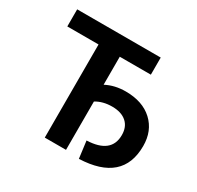

<svg xmlns="http://www.w3.org/2000/svg" viewBox="-157 -912 1131 1102"><g transform="rotate(30 408.5 -361.0)"><path d="M53.7 -617.2V-730.5H607.4V-617.2H401.4V-431.6Q459 -461.9 531.2 -461.9Q643.6 -461.9 709 -401.4Q774.4 -340.8 774.4 -240.2Q774.4 -2.9 491.2 7.8L476.6 -105.5Q636.7 -111.3 636.7 -233.4Q636.7 -288.1 602.5 -317.9Q568.4 -347.7 507.3 -347.7Q446.3 -347.7 401.4 -320.3V0H260.7V-617.2Z"/></g></svg>

Font: GenEi M Gothic v2 Bold
Style: Regular
Weight: 700
Version: Version 2.0